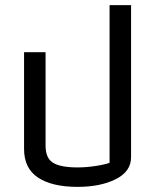

<svg xmlns="http://www.w3.org/2000/svg" viewBox="-20 -720 606 750"><path d="M74 -138V-516H158V-151Q158 -102 187.5 -84Q217 -66 283 -66Q316 -66 352.5 -71.5Q389 -77 408 -84V-700H492V-106Q492 -50 432 -20Q372 10 283 10Q184 10 129 -26Q74 -62 74 -138Z"/></svg>

Font: Athiti Medium
Style: Regular
Weight: 500
Designer: CadsonDemak Team
Foundry: CadsonDemak
Version: Version 1.033